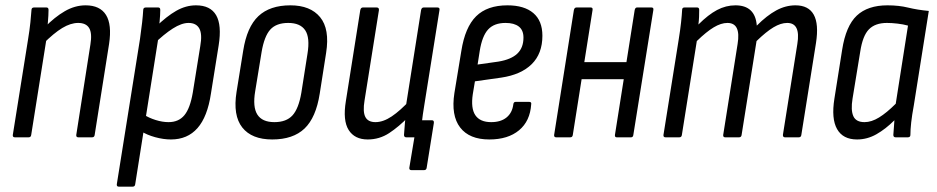

<svg xmlns="http://www.w3.org/2000/svg" viewBox="-20 -515 3514 720"><path d="M274 0Q265 0 266 -9L319 -348Q326 -390 314.5 -409.5Q303 -429 273 -429Q245 -429 213.5 -410Q182 -391 141 -350L147 -412Q185 -451 223 -473Q261 -495 301 -495Q355 -495 377.5 -459Q400 -423 389 -350L335 -9Q334 0 325 0ZM36 0Q27 0 28 -9L85 -366Q91 -402 94 -431.5Q97 -461 98 -477Q98 -487 108 -487H154Q162 -487 162 -478Q162 -459 159.5 -430.5Q157 -402 154 -385L155 -374L97 -9Q96 0 87 0Z M621 8Q593 8 562 -0.5Q531 -9 509 -23L518 -86Q538 -73 563.5 -65Q589 -57 612 -57Q650 -57 671.5 -83Q693 -109 703 -168L731 -342Q739 -387 727.5 -408Q716 -429 687 -429Q661 -429 628 -408Q595 -387 556 -349L564 -414Q605 -454 641 -474.5Q677 -495 715 -495Q769 -495 790.5 -458Q812 -421 800 -345L771 -164Q758 -77 720.5 -34.5Q683 8 621 8ZM426 185Q417 185 418 176L505 -369Q510 -404 513 -431Q516 -458 517 -477Q517 -487 527 -487H573Q581 -487 581 -478Q581 -460 578.5 -434Q576 -408 574 -395V-374L487 176Q486 185 477 185Z M1001 8Q924 8 888.5 -37Q853 -82 867 -170L892 -325Q906 -414 949 -454.5Q992 -495 1069 -495Q1144 -495 1180.5 -450.5Q1217 -406 1203 -317L1179 -164Q1165 -74 1122 -33Q1079 8 1001 8ZM1009 -57Q1054 -57 1077 -82.5Q1100 -108 1110 -167L1133 -313Q1143 -374 1124.5 -401.5Q1106 -429 1061 -429Q1016 -429 993.5 -404Q971 -379 961 -320L937 -173Q927 -114 945 -85.5Q963 -57 1009 -57Z M1523 123Q1514 123 1515 114L1534 0H1508L1563 -64H1600Q1608 -64 1607 -54L1580 114Q1579 123 1570 123ZM1359 8Q1310 8 1287.5 -27.5Q1265 -63 1277 -136L1331 -477Q1333 -487 1341 -487H1392Q1402 -487 1401 -477L1347 -138Q1340 -96 1350 -76.5Q1360 -57 1388 -57Q1417 -57 1449 -78.5Q1481 -100 1519 -141L1513 -78Q1476 -40 1439.5 -16Q1403 8 1359 8ZM1504 0Q1495 0 1495 -9Q1496 -29 1498.5 -54.5Q1501 -80 1503 -98L1502 -116L1559 -477Q1561 -487 1569 -487H1620Q1630 -487 1628 -477L1571 -120Q1565 -84 1562 -56.5Q1559 -29 1558 -9Q1558 0 1549 0Z M1815 8Q1740 8 1705.5 -37Q1671 -82 1684 -166L1710 -324Q1724 -413 1765.5 -454Q1807 -495 1883 -495Q1946 -495 1980 -466Q2014 -437 2014 -381Q2014 -314 1974 -274.5Q1934 -235 1860 -224L1761 -210L1753 -162Q1745 -109 1762.5 -83Q1780 -57 1822 -57Q1858 -57 1879.5 -74.5Q1901 -92 1905 -124Q1906 -133 1914 -133H1964Q1974 -133 1972 -124Q1968 -61 1926.5 -26.5Q1885 8 1815 8ZM1771 -273 1849 -284Q1897 -292 1920 -314Q1943 -336 1943 -374Q1943 -402 1925.5 -415.5Q1908 -429 1876 -429Q1833 -429 1810.5 -404.5Q1788 -380 1779 -324Z M2293 0Q2285 0 2286 -9L2360 -477Q2362 -487 2369 -487H2423Q2432 -487 2430 -477L2355 -9Q2354 0 2346 0ZM2066 0Q2057 0 2058 -9L2132 -477Q2134 -487 2142 -487H2195Q2204 -487 2202 -477L2128 -9Q2127 0 2118 0ZM2151 -218 2161 -282H2343L2333 -218Z M2476 0Q2467 0 2468 -9L2525 -366Q2531 -403 2534 -431Q2537 -459 2538 -478Q2538 -487 2547 -487H2594Q2602 -487 2602 -478Q2602 -465 2601.5 -451.5Q2601 -438 2599 -423Q2636 -460 2669 -477.5Q2702 -495 2738 -495Q2812 -495 2818 -419Q2856 -457 2891 -476Q2926 -495 2963 -495Q3012 -495 3031.5 -460Q3051 -425 3040 -354L2985 -9Q2984 0 2975 0H2924Q2915 0 2916 -10L2970 -350Q2983 -429 2932 -429Q2908 -429 2880.5 -412.5Q2853 -396 2817 -361L2761 -9Q2760 0 2751 0H2700Q2691 0 2692 -9L2746 -350Q2759 -429 2708 -429Q2684 -429 2656.5 -412.5Q2629 -396 2593 -361L2537 -9Q2536 0 2527 0Z M3194 8Q3141 8 3119 -31Q3097 -70 3109 -145L3138 -328Q3152 -418 3193 -456.5Q3234 -495 3308 -495Q3351 -495 3385.5 -486.5Q3420 -478 3463 -474L3407 -121Q3400 -83 3397 -56Q3394 -29 3394 -9Q3394 0 3384 0H3339Q3330 0 3330 -9Q3331 -22 3332 -36Q3333 -50 3334 -64Q3301 -31 3266.5 -11.5Q3232 8 3194 8ZM3222 -57Q3248 -57 3276.5 -74.5Q3305 -92 3339 -126L3385 -419Q3367 -424 3345.5 -426.5Q3324 -429 3306 -429Q3262 -429 3238.5 -405Q3215 -381 3206 -322L3177 -145Q3170 -102 3180 -79.5Q3190 -57 3222 -57Z"/></svg>

Font: Sofia Sans Condensed
Style: Italic
Weight: 400
Italic angle: -9°
Designer: Botio Nikoltchev, Ani Petrova
Foundry: lettersoup
Version: Version 4.101